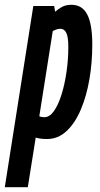

<svg xmlns="http://www.w3.org/2000/svg" viewBox="-64 -571 416 801"><path d="M-44 210 75 -546H162L166 -522Q177 -532 193.5 -541.5Q210 -551 234 -551Q279 -551 300 -510.5Q321 -470 321 -385Q321 -310 309 -240Q297 -170 273 -113.5Q249 -57 213.5 -24Q178 9 132 9Q117 9 106 7.5Q95 6 85 3L52 210ZM121 -82Q143 -82 161 -107.5Q179 -133 192.5 -176Q206 -219 213.5 -271Q221 -323 221 -376Q221 -417 212.5 -434Q204 -451 188 -451Q180 -451 171 -448Q162 -445 156 -441L100 -86Q108 -82 121 -82Z"/></svg>

Font: Georama Extra Condensed SemiBold
Style: Italic
Weight: 600
Width: 2
Italic angle: -9°
Designer: Jean-Baptiste Levee
Foundry: Production Type
Version: Version 1.000